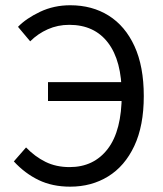

<svg xmlns="http://www.w3.org/2000/svg" viewBox="-20 -688 611 720"><path d="M243.1 12Q176.3 12 124.7 -12.9Q73.1 -37.9 31.9 -82.7L77.7 -135.1Q111.1 -100.5 150.7 -81Q190.3 -61.4 241.1 -61.4Q331.9 -61.4 384.2 -129.8Q436.5 -198.2 436.5 -333.6Q436.5 -460.2 385.2 -527.6Q334 -594.9 239.6 -594.9Q196.7 -594.9 159.3 -578.3Q121.9 -561.7 93.2 -533L47.5 -587.4Q78.5 -619.2 130.4 -643.8Q182.3 -668.3 243.3 -668.3Q325.6 -668.3 387.6 -629.4Q449.6 -590.5 484.4 -514.7Q519.2 -438.9 519.2 -327.6Q519.2 -216.3 483.6 -140.6Q447.9 -64.8 385.5 -26.4Q323.2 12 243.1 12ZM160 -309.3V-380H478.7V-309.3Z"/></svg>

Font: Source Sans Variable
Style: Regular
Weight: 200
Designer: Paul D. Hunt
Foundry: Adobe Systems Incorporated
Version: Version 3.006;hotconv 1.0.111;makeotfexe 2.5.65597